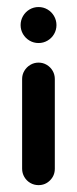

<svg xmlns="http://www.w3.org/2000/svg" viewBox="-20 -539 224 559"><path d="M144.4 -465.9Q144.4 -451.9 137.4 -439.8Q130.4 -427.8 118.3 -420.7Q106.3 -413.7 92.2 -413.7Q78.1 -413.7 66.1 -420.7Q54.1 -427.8 47 -439.8Q40 -451.9 40 -465.9Q40 -480 47 -492.2Q54.1 -504.4 66.1 -511.5Q78.1 -518.5 92.2 -518.5Q106.3 -518.5 118.3 -511.5Q130.4 -504.4 137.4 -492.2Q144.4 -480 144.4 -465.9ZM92.2 -356.7Q105.2 -356.7 116.1 -350.2Q127 -343.7 133.3 -332.8Q139.6 -321.9 139.6 -308.9V-47.8Q139.6 -27.8 125.7 -13.9Q111.9 0 92.2 0Q79.3 0 68.3 -6.3Q57.4 -12.6 50.9 -23.7Q44.4 -34.8 44.4 -47.8V-308.9Q44.4 -321.9 50.9 -332.8Q57.4 -343.7 68.3 -350.2Q79.3 -356.7 92.2 -356.7Z"/></svg>

Font: 26F Galaxy Hebrew Extra Bold
Style: Regular
Weight: 800
Designer: C₂₉H₂₅N₃O₅
Version: Version 1.000